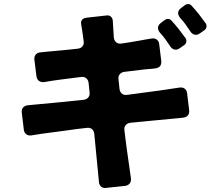

<svg xmlns="http://www.w3.org/2000/svg" viewBox="-20 -877 1040 943"><path d="M914 -724Q903 -741 891 -757.5Q879 -774 865 -789Q854 -802 855 -815Q856 -828 870 -838L887 -851Q895 -857 904 -857Q915 -857 922 -848Q926 -844 929.5 -839.5Q933 -835 938 -830Q948 -819 957 -807Q966 -795 975 -783Q979 -778 982.5 -773Q986 -768 990 -763Q996 -754 994 -744Q992 -734 983 -728L963 -714Q952 -706 942 -706Q925 -706 914 -724ZM466 17 443 -220Q441 -235 431.5 -243Q422 -251 407 -249Q381 -246 355.5 -243Q330 -240 305 -236L185 -220L134 -212Q119 -210 109 -217.5Q99 -225 97 -240L87 -324Q85 -339 93 -348.5Q101 -358 116 -360L169 -365Q225 -370 280.5 -375.5Q336 -381 392 -387Q406 -389 414 -399Q422 -409 420 -423L415 -471Q413 -485 403 -493Q393 -501 379 -499Q333 -493 288 -487.5Q243 -482 198 -474Q182 -472 171.5 -479.5Q161 -487 159 -503L149 -583Q147 -599 155.5 -609Q164 -619 180 -620Q195 -622 213.5 -623.5Q232 -625 253 -627Q279 -629 306.5 -632Q334 -635 363 -638Q377 -640 385 -649.5Q393 -659 391 -673Q389 -687 387.5 -700Q386 -713 384 -725L379 -755Q373 -785 404 -790L503 -801Q516 -803 524.5 -795.5Q533 -788 534 -775L539 -693Q541 -677 551 -669Q561 -661 576 -663Q602 -667 624.5 -670.5Q647 -674 668 -678Q684 -681 698 -683.5Q712 -686 725 -688Q740 -690 750 -682.5Q760 -675 762 -660L772 -578Q775 -544 741 -541Q730 -539 717 -538.5Q704 -538 689 -536Q644 -530 590 -524Q576 -522 568 -512Q560 -502 562 -488L567 -440Q569 -425 579 -417Q589 -409 604 -411L701 -424Q733 -428 761 -432Q789 -436 815 -440L862 -447Q877 -449 887 -441.5Q897 -434 899 -419L909 -336Q911 -320 902.5 -310Q894 -300 878 -299Q870 -298 860 -297Q850 -296 839 -295L723 -284Q697 -282 671.5 -279Q646 -276 620 -274Q605 -272 597 -262Q589 -252 591 -238Q594 -213 597 -189.5Q600 -166 603 -143L623 -2Q625 14 617 24Q609 34 594 36L500 46Q486 48 476.5 39.5Q467 31 466 17ZM815 -651Q804 -668 792 -684.5Q780 -701 766 -716Q755 -729 756 -742Q757 -755 771 -765L788 -778Q796 -784 805 -784Q816 -784 823 -775Q827 -771 830.5 -766.5Q834 -762 839 -757Q849 -746 858 -734Q867 -722 876 -710Q880 -705 883.5 -700Q887 -695 891 -690Q897 -681 895 -671Q893 -661 884 -655L864 -641Q853 -633 843 -633Q826 -633 815 -651Z"/></svg>

Font: Higure Gothic Black
Style: Regular
Weight: 900
Designer: Yoshimichi Ohira
Foundry: Positype
Version: Version 1.000